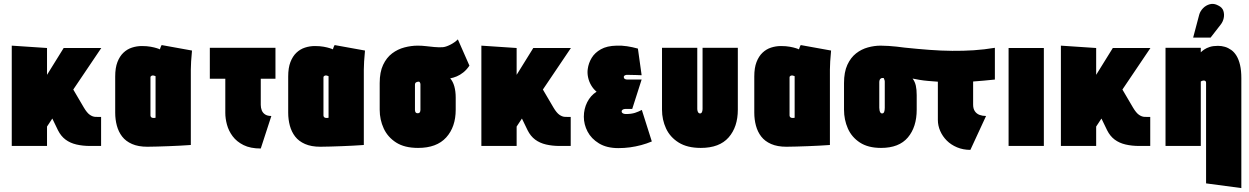

<svg xmlns="http://www.w3.org/2000/svg" viewBox="-20 -745 6376 980"><path d="M408 -196 354 -288 497 -500H305L220 -363V-500L40 -512V0H220V-99L247 -140L276 -80Q291 -50 314.5 -32.5Q338 -15 370 -7.5Q402 0 440 0H496V-148H493Q481 -148 467 -148.5Q453 -149 438.5 -159Q424 -169 408 -196Z M960 -487 805 -515Q801 -508 798.5 -500.5Q796 -493 796 -493Q793 -495 780.5 -499Q768 -503 749 -506.5Q730 -510 704 -510Q678 -510 653.5 -502Q629 -494 610 -476Q591 -458 579.5 -428.5Q568 -399 568 -355V-170Q568 -135 576.5 -103.5Q585 -72 603.5 -48Q622 -24 654 -10Q686 4 732 4Q755 4 784 3Q813 2 843 1Q873 0 898.5 -1.5Q924 -3 939 -4Q954 -5 954 -5V-390Q954 -407 955.5 -431.5Q957 -456 960 -487ZM748 -156V-350Q748 -353 749.5 -355Q751 -357 753 -358Q755 -359 757.5 -359.5Q760 -360 761 -360Q762 -360 763.5 -359.5Q765 -359 767 -358.5Q769 -358 771 -357.5Q773 -357 774 -356V-144Q773 -144 771 -143.5Q769 -143 767.5 -143Q766 -143 764.5 -143Q763 -143 761 -143Q758 -143 755 -144.5Q752 -146 750 -149Q748 -152 748 -156Z M1311 -210V-343H1386V-501H1051V-343H1130V-169Q1130 -140 1138.5 -108.5Q1147 -77 1167.5 -49.5Q1188 -22 1223 -4.5Q1258 13 1311 13L1365 -153Q1345 -153 1333 -161Q1321 -169 1316 -182Q1311 -195 1311 -210Z M1843 -487 1688 -515Q1684 -508 1681.5 -500.5Q1679 -493 1679 -493Q1676 -495 1663.5 -499Q1651 -503 1632 -506.5Q1613 -510 1587 -510Q1561 -510 1536.5 -502Q1512 -494 1493 -476Q1474 -458 1462.5 -428.5Q1451 -399 1451 -355V-170Q1451 -135 1459.5 -103.5Q1468 -72 1486.5 -48Q1505 -24 1537 -10Q1569 4 1615 4Q1638 4 1667 3Q1696 2 1726 1Q1756 0 1781.5 -1.5Q1807 -3 1822 -4Q1837 -5 1837 -5V-390Q1837 -407 1838.5 -431.5Q1840 -456 1843 -487ZM1631 -156V-350Q1631 -353 1632.5 -355Q1634 -357 1636 -358Q1638 -359 1640.5 -359.5Q1643 -360 1644 -360Q1645 -360 1646.5 -359.5Q1648 -359 1650 -358.5Q1652 -358 1654 -357.5Q1656 -357 1657 -356V-144Q1656 -144 1654 -143.5Q1652 -143 1650.5 -143Q1649 -143 1647.5 -143Q1646 -143 1644 -143Q1641 -143 1638 -144.5Q1635 -146 1633 -149Q1631 -152 1631 -156Z M2376 -410 2317 -544Q2301 -528 2278 -516.5Q2255 -505 2239 -504Q2218 -503 2196.5 -505Q2175 -507 2154.5 -509.5Q2134 -512 2112 -512Q2079 -512 2044.5 -503Q2010 -494 1981.5 -472.5Q1953 -451 1935.5 -414Q1918 -377 1918 -321V-185Q1918 -134 1938.5 -89.5Q1959 -45 2002 -17.5Q2045 10 2114 10Q2209 10 2257.5 -43.5Q2306 -97 2306 -185V-247Q2306 -279 2299 -304Q2292 -329 2278 -345Q2294 -348 2311 -355Q2328 -362 2345 -375.5Q2362 -389 2376 -410ZM2126 -311V-183Q2126 -179 2124.5 -175Q2123 -171 2120 -169Q2117 -167 2112 -167Q2107 -167 2104 -169Q2101 -171 2099.5 -175Q2098 -179 2098 -183V-312Q2098 -317 2099.5 -320Q2101 -323 2103.5 -324.5Q2106 -326 2109 -327Q2112 -328 2115 -328Q2116 -328 2117 -328Q2118 -328 2119 -328Q2120 -328 2121 -327Q2122 -326 2123 -324.5Q2124 -323 2124.5 -321.5Q2125 -320 2125.5 -318.5Q2126 -317 2126 -315Q2126 -313 2126 -311Z M2805 -196 2751 -288 2894 -500H2702L2617 -363V-500L2437 -512V0H2617V-99L2644 -140L2673 -80Q2688 -50 2711.5 -32.5Q2735 -15 2767 -7.5Q2799 0 2837 0H2893V-148H2890Q2878 -148 2864 -148.5Q2850 -149 2835.5 -159Q2821 -169 2805 -196Z M3255 -361 3236 -497Q3207 -505 3180.5 -509Q3154 -513 3127 -512Q3078 -511 3047 -493.5Q3016 -476 3000 -449.5Q2984 -423 2980 -393Q2977 -373 2981.5 -351Q2986 -329 2997.5 -309.5Q3009 -290 3025 -277Q2994 -257 2977 -223Q2960 -189 2960 -149Q2960 -110 2979 -73.5Q2998 -37 3037.5 -13Q3077 11 3136 11Q3167 11 3196 7Q3225 3 3253 -4.5Q3281 -12 3307 -23L3256 -184Q3248 -180 3239.5 -176Q3231 -172 3221 -169Q3211 -166 3200 -164.5Q3189 -163 3175 -163Q3169 -163 3164 -164.5Q3159 -166 3156 -169Q3153 -172 3153 -176Q3153 -179 3154.5 -181.5Q3156 -184 3158.5 -185.5Q3161 -187 3164.5 -188Q3168 -189 3172 -189H3207L3255 -339H3182Q3177 -339 3172.5 -340.5Q3168 -342 3166 -345Q3164 -348 3164 -352Q3164 -356 3166 -358Q3168 -360 3172 -361.5Q3176 -363 3181 -363Q3192 -363 3203.5 -362.5Q3215 -362 3228 -362Q3241 -362 3255 -361Z M3746 -185V-501H3566V-190Q3566 -183 3564.5 -177.5Q3563 -172 3560.5 -169Q3558 -166 3553 -166Q3548 -166 3545 -169.5Q3542 -173 3540.5 -178.5Q3539 -184 3539 -190V-501H3359V-185Q3359 -134 3379.5 -89.5Q3400 -45 3444 -17.5Q3488 10 3557 10Q3652 10 3699 -43.5Q3746 -97 3746 -185Z M4222 -487 4067 -515Q4063 -508 4060.5 -500.5Q4058 -493 4058 -493Q4055 -495 4042.5 -499Q4030 -503 4011 -506.5Q3992 -510 3966 -510Q3940 -510 3915.5 -502Q3891 -494 3872 -476Q3853 -458 3841.5 -428.5Q3830 -399 3830 -355V-170Q3830 -135 3838.5 -103.5Q3847 -72 3865.5 -48Q3884 -24 3916 -10Q3948 4 3994 4Q4017 4 4046 3Q4075 2 4105 1Q4135 0 4160.5 -1.5Q4186 -3 4201 -4Q4216 -5 4216 -5V-390Q4216 -407 4217.5 -431.5Q4219 -456 4222 -487ZM4010 -156V-350Q4010 -353 4011.5 -355Q4013 -357 4015 -358Q4017 -359 4019.5 -359.5Q4022 -360 4023 -360Q4024 -360 4025.5 -359.5Q4027 -359 4029 -358.5Q4031 -358 4033 -357.5Q4035 -357 4036 -356V-144Q4035 -144 4033 -143.5Q4031 -143 4029.5 -143Q4028 -143 4026.5 -143Q4025 -143 4023 -143Q4020 -143 4017 -144.5Q4014 -146 4012 -149Q4010 -152 4010 -156Z M4947 -329V-211Q4947 -190 4956 -177Q4965 -164 4980 -158.5Q4995 -153 5013 -153L4933 20Q4896 20 4865 7Q4834 -6 4812.5 -27.5Q4791 -49 4779 -76.5Q4767 -104 4767 -133V-328Q4740 -330 4716.5 -332Q4693 -334 4673 -337.5Q4653 -341 4638 -344Q4650 -328 4654.5 -308Q4659 -288 4659 -259V-185Q4659 -97 4614 -43.5Q4569 10 4477 10Q4411 10 4369 -17.5Q4327 -45 4307.5 -89.5Q4288 -134 4288 -185V-321Q4288 -377 4305 -414Q4322 -451 4349.5 -472.5Q4377 -494 4410 -503Q4443 -512 4475 -512Q4496 -512 4516 -510.5Q4536 -509 4556.5 -507Q4577 -505 4597 -502Q4664 -495 4724 -490.5Q4784 -486 4840.5 -485.5Q4897 -485 4950.5 -488.5Q5004 -492 5058 -501V-339Q5030 -336 5002 -333.5Q4974 -331 4947 -329ZM4491 -346Q4490 -347 4489 -347Q4488 -347 4487 -347Q4486 -347 4484 -347Q4481 -347 4478.5 -346Q4476 -345 4473.5 -342.5Q4471 -340 4469.5 -335.5Q4468 -331 4468 -325V-195Q4468 -188 4469.5 -181Q4471 -174 4474 -170Q4477 -166 4482 -166Q4490 -166 4493 -174Q4496 -182 4496 -195V-323Q4496 -326 4496 -328.5Q4496 -331 4495.5 -333.5Q4495 -336 4494 -338Q4493 -340 4492.5 -342Q4492 -344 4491 -346Z M5128 0H5308V-500H5128Z M5763 -196 5709 -288 5852 -500H5660L5575 -363V-500L5395 -512V0H5575V-99L5602 -140L5631 -80Q5646 -50 5669.5 -32.5Q5693 -15 5725 -7.5Q5757 0 5795 0H5851V-148H5848Q5836 -148 5822 -148.5Q5808 -149 5793.5 -159Q5779 -169 5763 -196Z M6136 -322V191L6316 215V-346Q6316 -385 6309.5 -413Q6303 -441 6291.5 -460Q6280 -479 6264.5 -490Q6249 -501 6232 -506Q6215 -511 6197 -511Q6172 -511 6155 -505.5Q6138 -500 6127 -492.5Q6116 -485 6109 -478V-501H5929V0H6109V-329Q6112 -331 6114.5 -332Q6117 -333 6120 -333.5Q6123 -334 6125 -334Q6128 -334 6130 -333Q6132 -332 6133.5 -330.5Q6135 -329 6135.5 -327Q6136 -325 6136 -322ZM6211 -620Q6222 -634 6226 -652.5Q6230 -671 6224.5 -689Q6219 -707 6198 -717Q6176 -729 6155.5 -723.5Q6135 -718 6120.5 -703Q6106 -688 6101 -670L6070 -553H6159Z"/></svg>

Font: Advent Pro Black
Style: Regular
Weight: 900
Version: Version 3.000